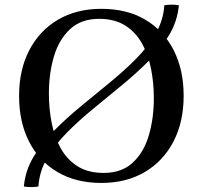

<svg xmlns="http://www.w3.org/2000/svg" viewBox="-20 -752 850 805"><path d="M669 -730Q700 -735 730 -730Q724 -664 690 -606.5Q656 -549 604 -497Q552 -445 492 -395.5Q432 -346 372 -297Q312 -248 261 -196.5Q210 -145 177.5 -89Q145 -33 141 30Q111 35 80 30Q86 -36 120 -93.5Q154 -151 206 -203.5Q258 -256 318 -305.5Q378 -355 438 -404Q498 -453 549 -504Q600 -555 632.5 -611Q665 -667 669 -730ZM185 -360Q185 -297 196.5 -237.5Q208 -178 234.5 -130.5Q261 -83 305 -55Q349 -27 415 -27L405 15Q298 15 220.5 -31Q143 -77 101.5 -159Q60 -241 60 -350Q60 -459 102.5 -541Q145 -623 222.5 -669Q300 -715 405 -715L395 -673Q320 -673 273.5 -629.5Q227 -586 206 -515Q185 -444 185 -360ZM625 -340Q625 -403 613.5 -462.5Q602 -522 575.5 -569.5Q549 -617 505 -645Q461 -673 395 -673L405 -715Q513 -715 590 -669Q667 -623 708.5 -541Q750 -459 750 -350Q750 -241 707.5 -159Q665 -77 587.5 -31Q510 15 405 15L415 -27Q490 -27 536.5 -70Q583 -113 604 -184.5Q625 -256 625 -340Z"/></svg>

Font: Poltawski Nowy
Style: Regular
Weight: 400
Designer: Adam Pótawski, Mateusz Machalski, Borys Kosmynka, Ania Wieluska
Foundry: Capitalics.wtf
Version: Version 1.001;gftools[0.9.25]